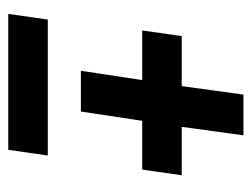

<svg xmlns="http://www.w3.org/2000/svg" viewBox="-94 -530 623 476"><g transform="rotate(90 218.0 -291.5)"><path d="M14 0 28 -98H365L351 0ZM315 -583 294 -430H414L400 -332H279L256 -180H155L178 -332H55L69 -430H193L214 -583Z"/></g></svg>

Font: Fira Sans Extra Condensed Medium
Style: Italic
Weight: 500
Width: 3
Italic angle: -8°
Designer: Carrois Corporate & Edenspiekermann AG
Foundry: Carrois Corporate GbR & Edenspiekermann AG
Version: Version 4.203